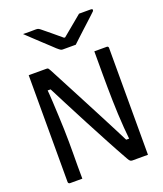

<svg xmlns="http://www.w3.org/2000/svg" viewBox="-168 -1054 986 1163"><g transform="rotate(-20 325.0 -473.0)"><path d="M159 0Q139 0 119 0Q99 0 79 0Q76 0 73.5 -1.5Q71 -3 69.5 -5.5Q68 -8 68 -11Q68 -82 68 -152.5Q68 -223 68 -293.5Q68 -364 68 -435Q68 -506 68 -577Q68 -607 68 -638Q68 -669 68 -700Q84 -700 105 -700Q126 -700 146.5 -700Q167 -700 183 -700Q187 -700 190 -699Q193 -698 196 -693.5Q199 -689 204 -680Q221 -648 242.5 -606.5Q264 -565 289.5 -517Q315 -469 342 -416.5Q369 -364 397.5 -310Q426 -256 453 -202.5Q480 -149 505 -100L465 -131H527L510 -112Q505 -160 501.5 -205Q498 -250 496 -294.5Q494 -339 493 -381.5Q492 -424 491.5 -466.5Q491 -509 491 -550Q491 -585 491 -623Q491 -661 491 -700Q511 -700 531 -700Q551 -700 571 -700Q576 -700 579 -697Q582 -694 582 -689Q582 -621 582 -552Q582 -483 582 -414.5Q582 -346 582 -277.5Q582 -209 582 -140Q582 -105 582 -70Q582 -35 582 0Q568 0 549.5 0Q531 0 512.5 0Q494 0 481 0Q475 0 469 -3.5Q463 -7 455 -22Q416 -91 377.5 -163.5Q339 -236 299.5 -310.5Q260 -385 221.5 -460.5Q183 -536 145 -610L185 -574H127L142 -601Q147 -549 149.5 -500.5Q152 -452 154 -406.5Q156 -361 157.5 -318.5Q159 -276 159 -237Q159 -198 159 -161Q158 -126 158.5 -83Q159 -40 159 0ZM399 -776Q389 -776 373 -776Q357 -776 340.5 -776Q324 -776 315 -776Q308 -776 302 -779.5Q296 -783 281 -796Q273 -804 254.5 -821Q236 -838 213 -859.5Q190 -881 166 -903.5Q142 -926 121 -946Q139 -945 161.5 -945.5Q184 -946 202 -946Q213 -946 218 -944Q223 -942 231 -936Q247 -923 283 -893.5Q319 -864 371 -820L317 -840Q334 -840 350 -840Q366 -840 382 -840L330 -820Q381 -862 417.5 -892.5Q454 -923 482 -946H557Q562 -946 564.5 -945Q567 -944 568 -942.5Q569 -941 569 -939Q569 -935 565.5 -930.5Q562 -926 546 -912Q533 -900 513.5 -882Q494 -864 472 -844Q450 -824 431 -806Q412 -788 399 -776Z"/></g></svg>

Font: Recursive
Style: Regular
Weight: 400
Version: Version 1.085